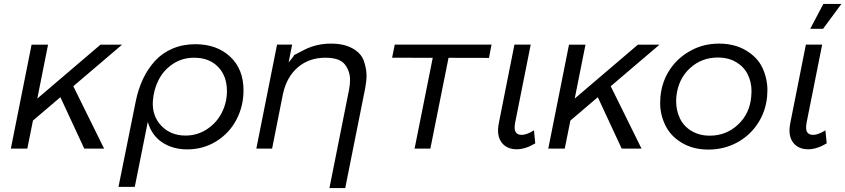

<svg xmlns="http://www.w3.org/2000/svg" viewBox="-20 -753 4284 973"><path d="M140 -526.5H223.5L169 -253.5L489 -526.5H598.5L351.5 -316L507.5 0H407L286 -260.5L147 -142L118.5 0H35Z M929 4Q855.5 4 802 -31.5Q748.5 -67 729 -135.5L663 194H580.5L668 -240Q680.5 -301.5 704.5 -352.5Q728.5 -403.5 765 -443.8Q801.5 -484 854 -506.5Q906.5 -529 970 -529Q1078.5 -529 1146.2 -466Q1214 -403 1214 -295.5Q1214 -214.5 1178 -146.2Q1142 -78 1076.2 -37Q1010.5 4 929 4ZM920 -66Q979.5 -66 1028.2 -97.8Q1077 -129.5 1103.5 -181Q1130 -232.5 1130 -291.5Q1130 -368 1085 -414.2Q1040 -460.5 963.5 -460.5Q903.5 -460.5 856.2 -429Q809 -397.5 783.8 -348Q758.5 -298.5 754.5 -239Q750.5 -164.5 798 -115.2Q845.5 -66 920 -66Z M1658.5 -532Q1723 -532 1767 -507.5Q1810.5 -483 1824 -444Q1837.5 -405 1837.5 -370.5Q1837.5 -341.5 1830.5 -305L1729.5 200H1649.5L1748.5 -296.5Q1754 -325.5 1754 -347.5Q1754 -392 1728 -426Q1701.5 -460.5 1629 -460.5Q1546 -460.5 1489 -411.5Q1432 -362.5 1413.5 -275L1359 0H1279L1384 -527H1460.5L1442.5 -436.5Q1470 -469 1470 -473H1469.5H1469Q1471.5 -474 1523 -501Q1584 -532 1658.5 -532ZM1469 -473H1468.5Z M1967 -460.5 1980.5 -527H2471L2458 -459.5L2253 -460L2161 0H2081L2173 -460Z M2508 -129.5 2587 -527H2669.5L2590.5 -131Q2584.5 -98.5 2593 -84Q2601.5 -69.5 2624 -69.5Q2649 -69.5 2686 -92.5L2692.5 -26.5Q2642.5 3.5 2599 3.5Q2547 3.5 2521.2 -32Q2495.5 -67.5 2508 -129.5Z M2863.5 -526.5H2947L2892.5 -253.5L3212.5 -526.5H3322L3075 -316L3231 0H3130.5L3009.5 -260.5L2870.5 -142L2842 0H2758.5Z M3570 5Q3492 5 3435 -29.5Q3378 -63.5 3351.5 -118.5Q3325.5 -172 3325.5 -231Q3325.5 -246 3327 -263.5Q3334.5 -341 3375.5 -401.8Q3416.5 -462.5 3482.5 -497.5Q3546 -532 3624.5 -532Q3702.5 -532 3760.5 -497.5Q3818.5 -463 3844 -409Q3869 -354.5 3869 -296Q3869 -280 3867.5 -263.5Q3860 -186.5 3819.2 -125.5Q3778.5 -64.5 3713 -29.5Q3647.5 5 3570 5ZM3577.5 -65.5Q3659.5 -65.5 3719.5 -121Q3779.5 -176.5 3787 -263.5Q3788.5 -278 3788.5 -290.5Q3788.5 -336.5 3769.8 -375Q3751 -413.5 3712.5 -437Q3672.5 -461.5 3618 -461.5Q3535 -461.5 3476 -407Q3417 -352.5 3407.5 -263.5Q3406.5 -248.5 3406.5 -240.5Q3406.5 -193 3425.5 -153.2Q3444.5 -113.5 3483.5 -90Q3523 -65.5 3577.5 -65.5Z M3985 -129.5 4064 -527H4146.5L4067.5 -131Q4061.5 -98.5 4070 -84Q4078.5 -69.5 4101 -69.5Q4126 -69.5 4163 -92.5L4169.5 -26.5Q4119.5 3.5 4076 3.5Q4024 3.5 3998.2 -32Q3972.5 -67.5 3985 -129.5ZM4151 -607H4086L4152.5 -733H4244Z"/></svg>

Font: Argentum Sans Light
Style: Italic
Weight: 300
Italic angle: -11.3°
Designer: Julieta Ulanovsky (font), Owen Earl (portions from Jones font), Cristiano Sobral (main changes and remaster)
Foundry: Julieta Ulanovsky (font), Owen Earl (portions from Jones font), Cristiano Sobral (main changes and remaster)
Version: Version 3.127